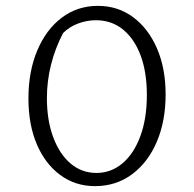

<svg xmlns="http://www.w3.org/2000/svg" viewBox="-20 -628 661 655"><path d="M304 7Q237 7 185.5 -31Q134 -69 105.5 -136Q77 -203 77 -292Q77 -384 107 -455.5Q137 -527 190.5 -567.5Q244 -608 314 -608Q382 -608 434 -569.5Q486 -531 515.5 -463Q545 -395 545 -306Q545 -215 515 -144.5Q485 -74 430.5 -33.5Q376 7 304 7ZM309 -38Q359 -38 398 -71Q437 -104 459 -164Q481 -224 481 -304Q481 -381 460 -438Q439 -495 400 -527Q361 -559 307 -559Q277 -559 247 -548Q217 -537 195 -515Q168 -463 154 -407Q140 -351 140 -293Q140 -218 161.5 -160Q183 -102 221 -70Q259 -38 309 -38Z"/></svg>

Font: Piazzolla Thin ExtraLight
Style: Regular
Weight: 250
Version: Version 2.005